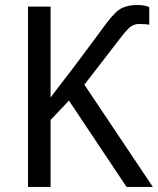

<svg xmlns="http://www.w3.org/2000/svg" viewBox="-20 -740 625 760"><path d="M522 -720.2C500 -720.2 480.5 -716.3 463.4 -708.5C446.3 -700.7 426.3 -681.2 402.8 -649.9L290 -498C255.4 -451.2 214.8 -400.9 180.2 -354V-713.9H90.8V0H180.2V-265.1L252.9 -341.8L481 0H585L314 -404.8L463.9 -599.1C480 -619.6 492.7 -632.3 502 -637.7C511.2 -642.6 520.5 -645 528.8 -645C541 -645 561.5 -644.5 570.8 -642.1V-711.9C559.1 -717.3 544.9 -720.2 522 -720.2Z"/></svg>

Font: Avrile Sans
Style: Regular
Weight: 400
Designer: Monotype Design Team, Google (font), Stefan Peev (BGR Cyrillic), Cristiano Sobral (main changes)
Foundry: The Avrile Sans Project Authors
Version: Version 3.110